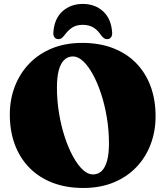

<svg xmlns="http://www.w3.org/2000/svg" viewBox="-20 -938 843 978"><path d="M398.5 -719.5Q486 -719.5 555.2 -693Q624.5 -666.5 673 -617Q721.5 -567.5 747 -498.8Q772.5 -430 772.5 -345.5Q772.5 -269 747.2 -202.5Q722 -136 674 -86Q626 -36 557.8 -8.2Q489.5 19.5 404.5 19.5Q317.5 19.5 248.2 -7Q179 -33.5 130.2 -83Q81.5 -132.5 55.8 -201.2Q30 -270 30 -354.5Q30 -431 55.5 -497.5Q81 -564 129 -614Q177 -664 245.2 -691.8Q313.5 -719.5 398.5 -719.5ZM535 -208Q535 -275 524.2 -339.5Q513.5 -404 495 -460.2Q476.5 -516.5 453 -559.2Q429.5 -602 403.5 -626.2Q377.5 -650.5 352 -650.5Q325 -650.5 306.8 -632.5Q288.5 -614.5 279.2 -579.5Q270 -544.5 270 -492.5Q270 -425 280.8 -360.5Q291.5 -296 310 -239.8Q328.5 -183.5 352 -140.8Q375.5 -98 401.2 -73.8Q427 -49.5 453 -49.5Q480.5 -49.5 498.5 -67.5Q516.5 -85.5 525.8 -120.5Q535 -155.5 535 -208ZM401.5 -811.5Q369 -811.5 347.8 -797.5Q326.5 -783.5 307.5 -757.5Q300 -748 293.2 -743.2Q286.5 -738.5 278 -738.5Q264 -738.5 257 -748.8Q250 -759 252 -775.5Q257.5 -844.5 299 -881.2Q340.5 -918 401.5 -918Q463 -918 504.2 -881.2Q545.5 -844.5 551 -775.5Q553 -759 546 -748.8Q539 -738.5 525 -738.5Q517 -738.5 510 -743.2Q503 -748 495.5 -757.5Q477 -785.5 454.8 -798.5Q432.5 -811.5 401.5 -811.5Z"/></svg>

Font: Fraunces Black
Style: Regular
Weight: 900
Version: Version 1.000;[b76b70a41]